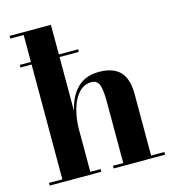

<svg xmlns="http://www.w3.org/2000/svg" viewBox="-111 -839 824 929"><g transform="rotate(-15 300.5 -375.0)"><path d="M23 -13.5V0H281.5V-13.5H230V-223.5C230 -314.5 262.5 -431.5 346.5 -431.5C388 -431.5 395 -395 395 -311V-13.5H343.5V0H601V-13.5H534.5V-319.5C534.5 -406.5 505 -470 392.5 -470C292.5 -470 248 -396.5 230 -319V-588.5H326.5V-601.5H230V-750H23V-736.5H90V-601.5H34.5V-588.5H90V-13.5Z"/></g></svg>

Font: Bodoni* 16pt
Style: Bold
Weight: 700
Version: Version 2.3